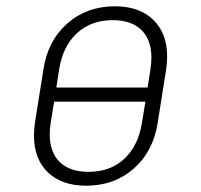

<svg xmlns="http://www.w3.org/2000/svg" viewBox="-20 -580 640 610"><path d="M88 -149Q88 -169 91 -190L118 -360Q132 -451 194 -505.5Q256 -560 345 -560Q423 -560 467 -517Q511 -474 511 -401Q511 -381 508 -360L481 -190Q467 -99 405 -44.5Q343 10 254 10Q176 10 132 -32.5Q88 -75 88 -149ZM159 -302H449L458 -360Q461 -380 461 -397Q461 -454 429 -485Q397 -516 338 -516Q270 -516 225 -475Q180 -434 168 -360ZM431 -190 442 -257H152L141 -190Q138 -171 138 -153Q138 -96 170 -65Q202 -34 261 -34Q330 -34 374.5 -75Q419 -116 431 -190Z"/></svg>

Font: JetBrains Mono Extra Light
Style: Italic
Weight: 200
Italic angle: -9°
Monospace: yes
Designer: Philipp Nurullin, Konstantin Bulenkov
Foundry: JetBrains
Version: 2.002